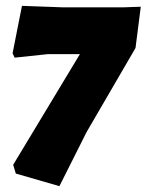

<svg xmlns="http://www.w3.org/2000/svg" viewBox="-20 -539 501 656"><path d="M55 -519 193 -514H403L461 -516L443 -375L276 -88L183 97L34 54L25 24L253 -354H143L30 -342L23 -357Z"/></svg>

Font: Alegreya Sans Black
Style: Italic
Weight: 900
Italic angle: -7°
Designer: Juan Pablo del Peral
Foundry: Huerta Tipografica
Version: Version 2.007